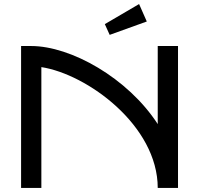

<svg xmlns="http://www.w3.org/2000/svg" viewBox="-20 -927 982 947"><path d="M184 -596C410 -561 758 -308 758 0H858V-700H758V-315C610 -543 329 -700 134 -700H84V0H184ZM666 -907 497 -808 521 -755 704 -821Z"/></svg>

Font: Bruno Ace SC
Style: Regular
Weight: 400
Designer: Astigmatic (AOETI)
Foundry: Astigmatic (AOETI)
Version: Version 1.000